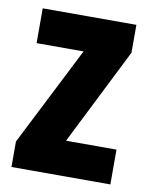

<svg xmlns="http://www.w3.org/2000/svg" viewBox="-68 -652 511 652"><g transform="rotate(10 187.5 -325.5)"><path d="M357 -51V-171H183L350 -504V-600H27V-480H189L16 -139V-51Z"/></g></svg>

Font: Noto Sans Tamil UI ExtraCondensed ExtraBold
Style: Regular
Weight: 800
Width: 2
Designer: Jelle Bosma - Monotype Design Team
Foundry: Monotype Imaging Inc.
Version: Version 2.004